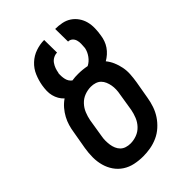

<svg xmlns="http://www.w3.org/2000/svg" viewBox="-218 -831 936 936"><g transform="rotate(-45 250.0 -363.5)"><path d="M205 8Q175 8 147 2Q119 -4 96 -19Q73 -34 57.5 -56.5Q42 -79 34.5 -106Q27 -133 27 -162.5Q27 -192 32 -222L48 -314Q51 -335 57 -355.5Q63 -376 73.5 -395.5Q84 -415 99 -432.5Q114 -450 133 -463Q121 -474 113 -488Q105 -502 101 -518Q97 -534 97.5 -551Q98 -568 101 -586Q106 -615 118 -643.5Q130 -672 153 -693.5Q176 -715 205.5 -725Q235 -735 264 -735L265 -647Q252 -647 239.5 -640.5Q227 -634 219 -622.5Q211 -611 206.5 -598.5Q202 -586 200 -573L199 -572Q197 -550 201.5 -530Q206 -510 222 -498Q233 -500 243.5 -500.5Q254 -501 264 -501Q279 -501 294 -499.5Q309 -498 324 -495Q344 -505 358.5 -525Q373 -545 377 -567V-568Q378 -581 378.5 -594Q379 -607 375.5 -619Q372 -631 363 -639Q354 -647 341 -647L340 -735Q363 -735 385.5 -730.5Q408 -726 426 -714Q444 -702 456.5 -684Q469 -666 474.5 -645Q480 -624 479.5 -600.5Q479 -577 475 -554Q473 -539 467.5 -523.5Q462 -508 452.5 -494Q443 -480 430 -468.5Q417 -457 403 -449Q417 -432 426 -411Q435 -390 439.5 -367Q444 -344 442.5 -320Q441 -296 437 -271L421 -179Q417 -154 408.5 -129Q400 -104 385.5 -82Q371 -60 350.5 -41.5Q330 -23 305.5 -12Q281 -1 255.5 3.5Q230 8 205 8ZM205 -80Q227 -80 248.5 -88Q270 -96 286 -113Q302 -130 310.5 -151Q319 -172 323 -193L338 -286Q341 -301 341.5 -316Q342 -331 339.5 -345Q337 -359 331.5 -372Q326 -385 316.5 -394.5Q307 -404 293 -408.5Q279 -413 264 -413Q242 -413 220.5 -405Q199 -397 183 -380Q167 -363 158.5 -342Q150 -321 146 -300L131 -207Q128 -192 128 -177Q128 -162 130 -148Q132 -134 137.5 -121Q143 -108 152.5 -98.5Q162 -89 176 -84.5Q190 -80 205 -80Z"/></g></svg>

Font: Iosevka Semibold
Style: Italic
Weight: 600
Italic angle: -9°
Monospace: yes
Designer: Belleve Invis
Foundry: Belleve Invis
Version: Version 32.5.0; ttfautohint (v1.8.4)